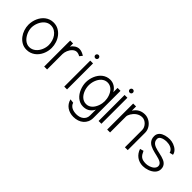

<svg xmlns="http://www.w3.org/2000/svg" viewBox="78 -1485 2549 2549"><g transform="rotate(45 1353.0 -210.5)"><path d="M486.2 -246.1Q486.2 -293 471.1 -339Q456.1 -385 427.7 -421.5Q399.3 -457.9 358.2 -480.5Q317.2 -503.1 265.4 -503.1Q231.2 -503.1 201.8 -492.6Q172.4 -482.2 148.4 -464.1Q124.4 -446 105.9 -421.5Q87.3 -396.9 74.7 -368.3Q62.1 -339.7 55.5 -308.5Q48.8 -277.3 48.8 -246.1Q48.8 -200.2 63.9 -154.7Q78.9 -109.1 107 -72.7Q135.1 -36.3 175.1 -13.6Q215.1 9.1 265.4 9.1Q300.1 9.1 329.8 -1.1Q359.5 -11.3 384 -29.1Q408.6 -47 427.5 -71.3Q446.4 -95.5 459.6 -124Q472.8 -152.5 479.5 -183.7Q486.2 -214.8 486.2 -246.1ZM431.3 -246Q431.3 -223.1 426.2 -199.1Q421 -175 411.2 -152.3Q401.4 -129.5 387.1 -109.6Q372.7 -89.7 354.3 -74.6Q335.9 -59.6 313.4 -50.8Q291 -42.1 265.5 -42.1Q240.8 -42.1 219.5 -51.1Q198.1 -60.1 180.1 -75.6Q162 -91.1 147.9 -111.5Q133.8 -131.9 123.9 -154.5Q114 -177.1 108.8 -200.7Q103.6 -224.4 103.6 -246.1Q103.6 -268.4 108.5 -292Q113.3 -315.7 122.8 -338.5Q132.3 -361.3 146.2 -381.7Q160.1 -402 178.1 -417.5Q196.1 -433 218 -442Q239.9 -451 265.5 -451Q306.2 -451 337.1 -432.3Q368.1 -413.7 389.1 -384.3Q410.1 -355 420.7 -318.4Q431.3 -281.9 431.3 -246Z M852.1 -464.2Q829.7 -478.4 805.3 -488Q780.9 -497.6 755.2 -497.6Q739.4 -497.6 723.6 -492.5Q707.9 -487.5 693.3 -478.2Q678.7 -468.9 666.1 -456.3Q653.4 -443.7 644.3 -428.8V-488.3H589.8V0H644.3V-289.3Q644.3 -304.9 648.2 -322.2Q652 -339.5 659.1 -356.8Q666.3 -374.1 676.7 -390Q687.1 -405.9 700 -418.1Q712.9 -430.2 728.1 -437.4Q743.3 -444.6 760.4 -444.6Q767.7 -444.6 775.9 -443.1Q784.1 -441.5 792.1 -438.8Q800 -436.2 807.3 -432.6Q814.6 -429 820.5 -425.1Z M1018.9 -488.3H966.4V0H1018.9ZM1023.8 -588.3Q1023.8 -594.8 1021.4 -600.5Q1019 -606.1 1014.8 -610.5Q1010.5 -614.9 1004.9 -617.4Q999.3 -619.9 992.7 -619.9Q986.1 -619.9 980.4 -617.4Q974.7 -614.9 970.2 -610.5Q965.8 -606.1 963.3 -600.5Q960.9 -594.8 960.9 -588.3Q960.9 -581.7 963.4 -575.9Q965.9 -570.1 970.3 -565.9Q974.7 -561.8 980.5 -559.5Q986.4 -557.2 992.7 -557.2Q999.3 -557.2 1004.9 -559.5Q1010.5 -561.8 1014.8 -565.9Q1019 -570.1 1021.4 -575.9Q1023.8 -581.7 1023.8 -588.3Z M1534.2 -488.6H1479.4V-408.3Q1468.4 -429 1452.9 -445.6Q1437.4 -462.3 1418.6 -474Q1399.8 -485.7 1378.8 -491.8Q1357.7 -497.9 1335.3 -497.9Q1301.9 -497.9 1273.3 -487.2Q1244.8 -476.6 1221.7 -458.3Q1198.6 -440.1 1181 -415.3Q1163.3 -390.5 1151.5 -362.2Q1139.6 -333.9 1133.5 -303.4Q1127.4 -272.9 1127.4 -243.3Q1127.4 -215 1133.5 -185.1Q1139.6 -155.2 1151.2 -127Q1162.7 -98.7 1179.9 -73.5Q1197.1 -48.3 1219.6 -29.4Q1242.1 -10.6 1269.5 0.5Q1297 11.5 1329.2 11.5Q1350 11.5 1370.5 7.4Q1391.1 3.3 1410.6 -7.1Q1430.1 -17.5 1447.6 -35.2Q1465.1 -53 1479.4 -80.1V28.2Q1479.4 57.6 1467.9 79.7Q1456.5 101.9 1437.2 116.8Q1417.8 131.8 1392.5 139.3Q1367.1 146.7 1339.2 146.7Q1317.3 146.7 1295.4 142.6Q1273.6 138.5 1255 129.3Q1236.5 120.1 1222.3 104.9Q1208.2 89.8 1201.7 67.5L1144.8 60.7Q1152.8 94.1 1170.4 119.8Q1188 145.5 1213.1 163.2Q1238.2 180.9 1269.4 190.1Q1300.5 199.2 1335.3 199.2Q1377.3 199.2 1413.7 187Q1450.1 174.9 1476.8 151.8Q1503.5 128.7 1518.9 95.1Q1534.2 61.6 1534.2 18.9ZM1484.1 -243.3Q1484.1 -222.5 1480 -199.6Q1475.9 -176.6 1467.6 -154Q1459.2 -131.5 1446.9 -110.9Q1434.5 -90.3 1418.1 -74.6Q1401.7 -59 1380.9 -49.8Q1360.1 -40.6 1335.3 -40.6Q1309.6 -40.6 1288.3 -49.6Q1266.9 -58.5 1250.1 -73.9Q1233.3 -89.2 1220.7 -109.5Q1208.2 -129.9 1199.7 -152.4Q1191.3 -175 1187.3 -198.4Q1183.2 -221.7 1183.2 -243.3Q1183.2 -264.8 1187.3 -288.3Q1191.3 -311.7 1199.7 -334.3Q1208.2 -356.9 1220.7 -377.1Q1233.3 -397.3 1250.2 -412.8Q1267.2 -428.3 1288.4 -437.4Q1309.6 -446.5 1335.3 -446.5Q1361.2 -446.5 1382.3 -437.4Q1403.3 -428.3 1419.9 -412.8Q1436.4 -397.3 1448.5 -377Q1460.6 -356.6 1468.5 -334Q1476.4 -311.4 1480.2 -288Q1484.1 -264.5 1484.1 -243.3Z M1663.9 -488.3H1611.5V0H1663.9ZM1668.8 -588.3Q1668.8 -594.8 1666.4 -600.5Q1664 -606.1 1659.8 -610.5Q1655.6 -614.9 1649.9 -617.4Q1644.3 -619.9 1637.7 -619.9Q1631.2 -619.9 1625.4 -617.4Q1619.7 -614.9 1615.2 -610.5Q1610.8 -606.1 1608.4 -600.5Q1606 -594.8 1606 -588.3Q1606 -581.7 1608.5 -575.9Q1611 -570.1 1615.3 -565.9Q1619.7 -561.8 1625.5 -559.5Q1631.4 -557.2 1637.7 -557.2Q1644.3 -557.2 1649.9 -559.5Q1655.5 -561.8 1659.8 -565.9Q1664 -570.1 1666.4 -575.9Q1668.8 -581.7 1668.8 -588.3Z M1772.5 -488.3V0H1827V-299.3Q1827 -310 1831.9 -324.9Q1836.9 -339.8 1846.6 -356.1Q1856.3 -372.4 1870.1 -388.5Q1883.9 -404.5 1901.7 -417.2Q1919.6 -429.9 1940.9 -437.7Q1962.3 -445.5 1987 -445.5Q2010.5 -445.5 2031.9 -435Q2053.3 -424.4 2069.6 -407.1Q2086 -389.8 2095.8 -367.9Q2105.6 -346 2105.6 -323.4V0H2158.8V-327.2Q2158.8 -349.9 2152.3 -371.3Q2145.7 -392.7 2134.1 -411.7Q2122.6 -430.6 2106.3 -446.4Q2090.1 -462.3 2071 -473.6Q2052 -485 2030.6 -491.3Q2009.2 -497.6 1987 -497.6Q1963.7 -497.6 1941.6 -492.9Q1919.4 -488.3 1899.1 -477.8Q1878.9 -467.4 1860.7 -450.4Q1842.5 -433.4 1827 -408.8V-488.3Z M2627.1 -380.7Q2624.6 -399 2615.6 -414.7Q2606.6 -430.4 2593 -443.5Q2579.5 -456.5 2562.5 -466.6Q2545.5 -476.7 2527.2 -483.5Q2508.9 -490.2 2490.2 -493.9Q2471.5 -497.6 2454.3 -497.6Q2435.5 -497.6 2414.6 -495.3Q2393.7 -493 2373.7 -487.3Q2353.8 -481.7 2335.8 -472.8Q2317.7 -464 2304.3 -450.9Q2290.8 -437.7 2282.8 -420Q2274.8 -402.3 2274.8 -379.3Q2274.8 -349 2283.7 -327Q2292.7 -305 2308.3 -288.9Q2323.9 -272.8 2344.3 -262Q2364.8 -251.1 2388.1 -243.3Q2411.4 -235.4 2435.7 -229.7Q2460 -224.1 2483.3 -218.4Q2506.7 -212.6 2527.1 -206.3Q2547.6 -199.9 2563.2 -190.6Q2578.8 -181.3 2587.7 -168.2Q2596.7 -155.2 2596.7 -136.6Q2596.7 -121.2 2589.8 -108.2Q2582.9 -95.2 2571.7 -84.6Q2560.5 -73.9 2545.8 -66Q2531.1 -58 2515.6 -52.7Q2500.1 -47.4 2484.6 -44.7Q2469.2 -42.1 2456.3 -42.1Q2425.3 -42.1 2403.5 -47.3Q2381.7 -52.5 2365.5 -64.4Q2349.3 -76.4 2337.3 -95.2Q2325.3 -114.1 2313.3 -141.5L2262.7 -127Q2273.1 -95.2 2290.9 -70Q2308.7 -44.8 2332.6 -27.2Q2356.6 -9.5 2386.1 -0.2Q2415.6 9.1 2449.3 9.1Q2469.9 9.1 2492.8 5Q2515.7 0.9 2538.1 -7Q2560.5 -15 2581 -27Q2601.5 -39 2617 -54.9Q2632.5 -70.7 2641.7 -90.8Q2650.9 -110.8 2650.9 -134.6Q2650.9 -162.5 2641.8 -182.2Q2632.7 -201.9 2617.2 -216Q2601.8 -230 2581.1 -239.2Q2560.4 -248.4 2537.2 -255Q2514 -261.7 2489.5 -266.7Q2465 -271.7 2441.8 -277.4Q2418.6 -283.1 2397.9 -290.8Q2377.2 -298.5 2361.8 -310.2Q2346.3 -321.9 2337.2 -338.6Q2328.1 -355.3 2328.1 -379.3Q2328.1 -393.1 2334.2 -403.2Q2340.2 -413.3 2350.2 -420.7Q2360.2 -428 2372.8 -432.8Q2385.4 -437.6 2398.7 -440.4Q2412 -443.2 2424.7 -444.3Q2437.5 -445.5 2447.1 -445.5Q2466.9 -445.5 2487.9 -441.5Q2508.9 -437.6 2527.1 -428.4Q2545.3 -419.3 2558.7 -404.6Q2572.1 -390 2576.9 -368.5Z"/></g></svg>

Font: SaysetthaMai Thin
Style: Regular
Weight: 100
Designer: John M. Durdin
Foundry: Lao Script for Windows
Version: Version 1.101